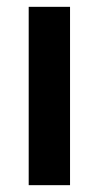

<svg xmlns="http://www.w3.org/2000/svg" viewBox="-20 -542 290 562"><path d="M64 0V-522H185V0Z"/></svg>

Font: Radio Canada Condensed SemiBold
Style: Regular
Weight: 600
Width: 3
Designer: Charles Daoud, Etienne Aubert Bonn, Alexandre Saumier Demers, Jacques Le Bailly
Foundry: Radio-Canada
Version: Version 2.104; ttfautohint (v1.8.4.7-5d5b);gftools[0.9.28.de